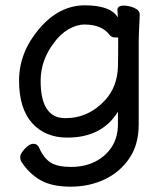

<svg xmlns="http://www.w3.org/2000/svg" viewBox="-20 -512 620 713"><path d="M222.2 -73.2Q310.1 -73.2 372.1 -142.1Q415 -189.9 418 -263.2Q418.9 -290 418.9 -372.1Q418.9 -373 407 -373Q395 -373 388.2 -380.9Q358.9 -420.9 293.9 -420.9Q264.2 -420.9 233.6 -402.8Q203.1 -384.8 181.2 -354Q130.9 -289.1 130.9 -211.9Q130.9 -73.2 222.2 -73.2ZM242.2 181.2Q171.9 181.2 129.4 156.5Q86.9 131.8 59.1 87.9Q55.2 82 55.2 69.8Q55.2 59.1 72 40.5Q88.9 22 104 22Q119.1 22 125 36.1Q142.1 75.2 168 91.6Q193.8 107.9 243.9 107.9Q293.9 107.9 333 88.4Q372.1 68.8 395 33.4Q418 -2 418 -50.8V-97.2Q358.9 -1 230 -1Q147.9 -1 99.4 -54.9Q50.8 -108.9 50.8 -212.9Q50.8 -316.9 125 -404.5Q199.2 -492.2 295.2 -492.2Q391.1 -492.2 418 -446.8L416 -475.1Q416 -491.2 439.9 -491.2Q458 -491.2 478.5 -482.7Q499 -474.1 499 -457Q495.1 -380.9 495.1 -357.9V-49.8Q495.1 24.9 460 76.4Q424.8 127.9 367.9 154.5Q311 181.2 242.2 181.2Z"/></svg>

Font: LXGW WenKai Screen
Style: Regular
Weight: 400
Designer: LXGW / Fontworks Inc.
Foundry: LXGW / Fontworks Inc.
Version: Version 1.510;January 18,2025